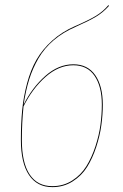

<svg xmlns="http://www.w3.org/2000/svg" viewBox="-20 -748 496 777"><path d="M276.9 -487.8Q335 -487.8 365.5 -443.8Q396 -399.9 396 -324.2Q396 -283.7 390.1 -241.2Q384.3 -198.7 369.4 -153.1Q354.5 -107.4 332.3 -72Q310.1 -36.6 273.7 -13.7Q237.3 9.3 191.9 9.3Q130.4 9.3 97.4 -39.6Q64.5 -88.4 64.5 -182.1Q64.5 -249 69.8 -303Q75.2 -356.9 89.6 -411.1Q104 -465.3 127.9 -506.8Q151.9 -548.3 191.2 -583.7Q230.5 -619.1 283.2 -642.1Q336.4 -665 366.5 -682.9Q396.5 -700.7 418.9 -727.5L420.9 -724.1Q397.5 -697.8 369.1 -680.7Q340.8 -663.6 285.6 -639.2Q234.9 -617.2 197.3 -585.2Q159.7 -553.2 135.7 -512Q111.8 -470.7 97.9 -425.8Q84 -380.9 75.7 -324.7Q110.4 -394 163.6 -440.9Q216.8 -487.8 276.9 -487.8ZM191.9 5.4Q236.3 5.4 272 -17.3Q307.6 -40 329.3 -75Q351.1 -109.9 366 -155.3Q380.9 -200.7 386.5 -242.7Q392.1 -284.7 392.1 -324.7Q392.1 -397.9 362.8 -440.9Q333.5 -483.9 276.9 -483.9Q217.3 -483.9 163.8 -436.3Q110.4 -388.7 75.2 -317.4Q68.4 -251.5 68.4 -182.1Q68.4 -89.8 99.9 -42.2Q131.3 5.4 191.9 5.4Z"/></svg>

Font: Fira Sans Compressed Four
Style: Italic
Weight: 100
Width: 3
Italic angle: -8°
Designer: Carrois Corporate & Edenspiekermann AG
Foundry: Carrois Corporate GbR & Edenspiekermann AG
Version: Version 4.203;PS 004.203;hotconv 1.0.88;makeotf.lib2.5.64775